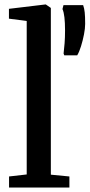

<svg xmlns="http://www.w3.org/2000/svg" viewBox="-20 -839 401 859"><path d="M99.5 -58.5V-745L20 -755.5V-799.5L182.5 -819H185L207.5 -803.5V-57.5L290.5 -49.5V0H20.5V-49.5ZM325.5 -591.5H267.5L264.5 -599.5Q267 -619.5 269 -645.5Q271 -671.5 271 -702.5Q271 -738 268.2 -761.5Q265.5 -785 259.5 -798.5L264 -816H352Q357 -802 359 -783.8Q361 -765.5 361 -732Q361 -712.5 355.8 -685.2Q350.5 -658 342.5 -632.2Q334.5 -606.5 325.5 -591.5Z"/></svg>

Font: Merriweather 24pt Medium
Style: Regular
Weight: 500
Designer: Eben Sorkin
Foundry: Eben Sorkin
Version: Version 2.100